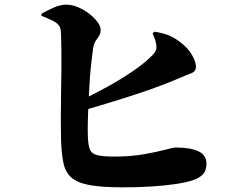

<svg xmlns="http://www.w3.org/2000/svg" viewBox="-20 -784 1040 824"><path d="M508 20Q418 20 365.5 10.5Q313 1 287 -21.5Q261 -44 252.5 -83.5Q244 -123 242 -182Q241 -225 241 -275.5Q241 -326 242 -378.5Q243 -431 243.5 -480Q244 -529 243.5 -569Q243 -609 242 -635.5Q241 -662 237 -668Q230 -683 208.5 -694Q187 -705 158 -716V-725Q177 -736 207.5 -750Q238 -764 263 -764Q289 -764 315 -753Q341 -742 363 -725Q385 -708 398.5 -689.5Q412 -671 412 -656Q412 -641 405.5 -630.5Q399 -620 391.5 -609.5Q384 -599 381 -584Q377 -559 372.5 -520.5Q368 -482 365 -438Q362 -394 360 -349.5Q358 -305 357 -266.5Q356 -228 357 -201Q358 -164 365 -144.5Q372 -125 396 -118.5Q420 -112 471 -112Q541 -112 597.5 -122Q654 -132 689.5 -141.5Q725 -151 731 -151Q798 -151 832 -134.5Q866 -118 866 -83Q866 -51 850 -35Q834 -19 809 -11Q780 -1 732.5 6Q685 13 627.5 16.5Q570 20 508 20ZM312 -346Q374 -375 436 -409Q498 -443 550 -478.5Q602 -514 634 -547Q645 -558 649 -568Q653 -578 650 -595Q648 -609 642.5 -622Q637 -635 635 -641L643 -648Q675 -643 698.5 -634.5Q722 -626 747 -608Q786 -580 803.5 -549Q821 -518 821 -498Q821 -477 801.5 -470Q782 -463 753 -450Q700 -427 635.5 -404Q571 -381 494 -357Q417 -333 327 -307Z"/></svg>

Font: Noto Serif JP Black
Style: Regular
Weight: 900
Designer: Ryoko NISHIZUKA 西塚涼子 (kana & ideographs); Frank Grießhammer (Latin, Greek & Cyrillic); Wenlong ZHANG 张文龙 (bopomofo); San
Foundry: Adobe
Version: Version 2.003-H1;hotconv 1.1.1;makeotfexe 2.6.0